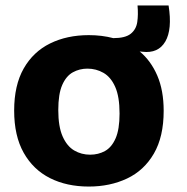

<svg xmlns="http://www.w3.org/2000/svg" viewBox="-20 -671 686 705"><path d="M306 14Q225 14 163.5 -17Q102 -48 67 -110Q32 -172 32 -265Q32 -358 67 -419.5Q102 -481 164 -511.5Q226 -542 306 -542Q354 -542 396 -531Q440 -531 460 -547Q480 -563 484 -590Q488 -617 485 -651H599Q613 -563 587 -518.5Q561 -474 503 -481L493 -482Q534 -448 557.5 -393.5Q581 -339 581 -264Q581 -169 545 -107Q509 -45 446.5 -15.5Q384 14 306 14ZM311 -103Q341 -103 365.5 -116.5Q390 -130 404.5 -163Q419 -196 419 -254Q419 -316 403 -352Q387 -388 360 -403.5Q333 -419 301 -419Q272 -419 247.5 -405.5Q223 -392 208.5 -359Q194 -326 194 -267Q194 -206 210 -170Q226 -134 252.5 -118.5Q279 -103 311 -103Z"/></svg>

Font: Bricolage Grotesque 10pt ExtraBold
Style: Regular
Weight: 800
Designer: Mathieu Triay
Foundry: Atelier Triay
Version: Version 1.000; ttfautohint (v1.8.4.7-5d5b);gftools[0.9.32]